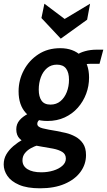

<svg xmlns="http://www.w3.org/2000/svg" viewBox="-67 -768 578 1038"><path d="M189.5 -114Q112.5 -114 73 -157Q33.5 -200 33.5 -274Q33.5 -335 61.8 -388.2Q90 -441.5 140.5 -474.5Q191 -507.5 258.5 -507.5Q329 -507.5 371.8 -466.2Q414.5 -425 414.5 -348.5Q414.5 -303 398.8 -261Q383 -219 353.8 -185.8Q324.5 -152.5 282.8 -133.2Q241 -114 189.5 -114ZM206 -202.5Q237.5 -202.5 259.8 -221Q282 -239.5 294 -270.2Q306 -301 306 -337Q306 -376 290.2 -397.2Q274.5 -418.5 240.5 -418.5Q209.5 -418.5 187.5 -400Q165.5 -381.5 154 -350.8Q142.5 -320 142.5 -283.5Q142.5 -245.5 157.5 -224Q172.5 -202.5 206 -202.5ZM149.5 250Q79.5 250 36.2 231.2Q-7 212.5 -27 183Q-47 153.5 -47 121Q-47 91 -32.8 66.5Q-18.5 42 5.2 21.8Q29 1.5 57.5 -14.5L136.5 17.5Q118.5 23 99.5 33.5Q80.5 44 67.5 60.2Q54.5 76.5 54.5 99Q54.5 129.5 81.5 146.5Q108.5 163.5 156.5 163.5Q191 163.5 221.2 154.2Q251.5 145 270.2 128.2Q289 111.5 289 89.5Q289 65.5 269.8 53.5Q250.5 41.5 219.8 35.5Q189 29.5 154.8 24.2Q120.5 19 90 10Q59.5 1 40.2 -17.5Q21 -36 21 -69Q21 -97 38.5 -117.8Q56 -138.5 87 -154L152 -122.5Q144 -120 139.2 -113.2Q134.5 -106.5 134.5 -98.5Q134.5 -81.5 163.8 -74.2Q193 -67 237.5 -60Q260.5 -56 288 -49.5Q315.5 -43 340.8 -29.2Q366 -15.5 382 8.2Q398 32 398 70.5Q398 120.5 368.2 161.2Q338.5 202 282.8 226Q227 250 149.5 250ZM395.5 -420 353.5 -474Q365 -483.5 393.5 -491.5Q422 -499.5 457 -499.5H491.5L471 -423H424Q419.5 -423 412.2 -422.8Q405 -422.5 395.5 -420ZM261.5 -559 157 -670.5 173 -748 282.5 -665.5 420 -748 404 -661.5Z"/></svg>

Font: Cabin
Style: Bold Italic
Weight: 700
Width: 4
Italic angle: -10°
Designer: Pablo Impallari
Foundry: Pablo Impallari. http://www.impallari.com Igino Marini. http://www.ikern.com
Version: Version 3.001